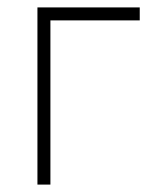

<svg xmlns="http://www.w3.org/2000/svg" viewBox="-20 -498 430 518"><path d="M81 0V-478H357V-443H116V0Z"/></svg>

Font: Zen Kaku Gothic Antique Light
Style: Regular
Weight: 300
Designer: Yoshimichi Ohira
Foundry: Positype
Version: Version 1.001